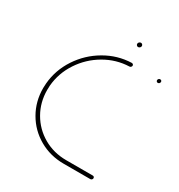

<svg xmlns="http://www.w3.org/2000/svg" viewBox="-149 -716 766 820"><g transform="rotate(30 234.0 -306.5)"><path d="M45.2 -236.3Q45.2 -247.8 46.3 -259.3Q52.2 -328.1 90.9 -386.9Q129.6 -445.6 190.2 -480.9Q250.7 -516.3 319.6 -518.5Q323 -518.5 325.7 -516.1Q328.5 -513.7 328.5 -510.4Q328.5 -506.3 325.6 -503.1Q322.6 -500 318.5 -500Q254.8 -497.8 198.5 -465Q142.2 -432.2 106.3 -377.8Q70.4 -323.3 64.8 -259.3Q64.1 -252.2 64.1 -238.1Q64.1 -177.4 93 -127Q121.9 -76.7 172.2 -47.6Q222.6 -18.5 284.4 -18.5H415.6Q419.3 -18.5 421.7 -16.1Q424.1 -13.7 424.1 -10Q424.1 -5.9 421.1 -3Q418.1 0 414.1 0H283Q216.3 0 161.9 -31.3Q107.4 -62.6 76.3 -116.7Q45.2 -170.7 45.2 -236.3ZM449.6 -508.5Q449.6 -512.6 452.6 -515.6Q455.6 -518.5 459.6 -518.5Q463.3 -518.5 465.7 -516.3Q468.1 -514.1 468.1 -510.4Q468.1 -506.3 465.2 -503.1Q462.2 -500 458.1 -500Q454.4 -500 452 -502.4Q449.6 -504.8 449.6 -508.5ZM298.5 -600.7Q298.5 -605.6 302.2 -609.1Q305.9 -612.6 310.7 -612.6Q314.8 -612.6 317.8 -609.4Q320.7 -606.3 320.7 -602.2Q320.7 -597.4 317 -593.9Q313.3 -590.4 308.5 -590.4Q304.4 -590.4 301.5 -593.5Q298.5 -596.7 298.5 -600.7Z"/></g></svg>

Font: 26F Galaxy Sans Hairline
Style: Italic
Weight: 50
Italic angle: -5°
Designer: C₂₉H₂₅N₃O₅
Version: Version 1.200